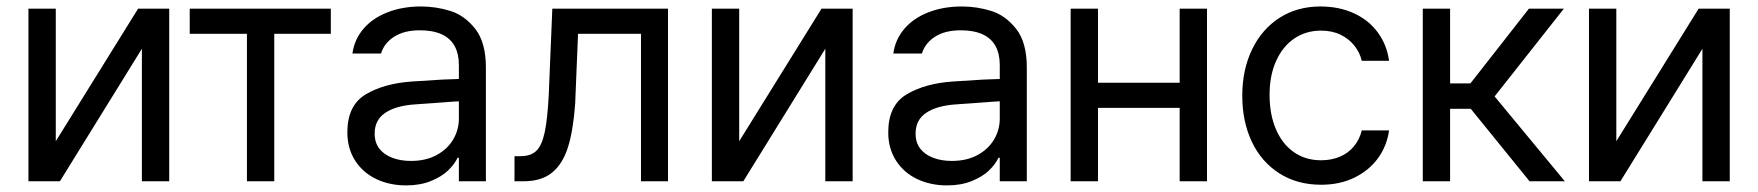

<svg xmlns="http://www.w3.org/2000/svg" viewBox="-20 -557 5403 590"><path d="M404.3 -530.3H500V0H416V-407.2L164.1 0H67.4V-530.3H151.4V-123Z M563 -530.3H996.6V-453.1H822.8V0H738.8V-453.1H563Z M1312 -240.2 1256.3 -236.3Q1196.8 -232.4 1164.1 -210.4Q1131.3 -188.5 1131.3 -146.5Q1131.3 -119.1 1145.5 -100.6Q1159.7 -82 1185.1 -72.3Q1210.4 -62.5 1242.7 -62.5Q1288.6 -62.5 1321.8 -80.6Q1355 -98.6 1372.6 -128.4Q1390.1 -158.2 1390.1 -192.4V-357.4Q1390.1 -391.6 1377 -415.5Q1363.8 -439.5 1336.9 -451.7Q1310.1 -463.9 1270 -463.9Q1222.2 -463.9 1191.4 -444.3Q1160.6 -424.8 1150.9 -392.6H1063Q1068.8 -435.5 1096.7 -468.3Q1124.5 -501 1170.4 -519Q1216.3 -537.1 1273.9 -537.1Q1319.8 -537.1 1363.8 -523.4Q1407.7 -509.8 1440.4 -468.3Q1473.1 -426.8 1473.1 -349.6V0H1390.1V-72.3H1386.2Q1376.5 -51.8 1356.4 -32.7Q1336.4 -13.7 1303.7 -0.5Q1271 12.7 1228 12.7Q1177.2 12.7 1136.2 -6.8Q1095.2 -26.4 1071.3 -63.5Q1047.4 -100.6 1047.4 -150.4Q1047.4 -233.4 1104 -267.1Q1160.6 -300.8 1246.6 -306.6Q1256.3 -307.6 1340.3 -312.5L1396 -314.5L1397 -246.1Q1388.2 -246.1 1312 -240.2Z M1561 -77.1H1579.6Q1610.8 -77.1 1627.9 -93.3Q1645 -109.4 1653.8 -150.4Q1662.6 -191.4 1666.5 -269.5Q1666.5 -276.4 1667 -282.7Q1667.5 -289.1 1667.5 -295.9L1677.2 -530.3H2032.7V0H1949.7V-453.1H1756.3L1748.5 -264.6Q1748.5 -258.8 1748 -252.4Q1747.6 -246.1 1747.6 -240.2Q1741.7 -157.2 1725.6 -105.5Q1709.5 -53.7 1676.8 -26.9Q1644 0 1589.4 0H1561Z M2504.4 -530.3H2600.1V0H2516.1V-407.2L2264.2 0H2167.5V-530.3H2251.5V-123Z M2974.1 -240.2 2918.5 -236.3Q2858.9 -232.4 2826.2 -210.4Q2793.5 -188.5 2793.5 -146.5Q2793.5 -119.1 2807.6 -100.6Q2821.8 -82 2847.2 -72.3Q2872.6 -62.5 2904.8 -62.5Q2950.7 -62.5 2983.9 -80.6Q3017.1 -98.6 3034.7 -128.4Q3052.2 -158.2 3052.2 -192.4V-357.4Q3052.2 -391.6 3039.1 -415.5Q3025.9 -439.5 2999 -451.7Q2972.2 -463.9 2932.1 -463.9Q2884.3 -463.9 2853.5 -444.3Q2822.8 -424.8 2813 -392.6H2725.1Q2731 -435.5 2758.8 -468.3Q2786.6 -501 2832.5 -519Q2878.4 -537.1 2936 -537.1Q2981.9 -537.1 3025.9 -523.4Q3069.8 -509.8 3102.5 -468.3Q3135.3 -426.8 3135.3 -349.6V0H3052.2V-72.3H3048.3Q3038.6 -51.8 3018.6 -32.7Q2998.5 -13.7 2965.8 -0.5Q2933.1 12.7 2890.1 12.7Q2839.4 12.7 2798.3 -6.8Q2757.3 -26.4 2733.4 -63.5Q2709.5 -100.6 2709.5 -150.4Q2709.5 -233.4 2766.1 -267.1Q2822.8 -300.8 2908.7 -306.6Q2918.5 -307.6 3002.4 -312.5L3058.1 -314.5L3059.1 -246.1Q3050.3 -246.1 2974.1 -240.2Z M3625.5 -225.6H3333.5V-302.7H3625.5ZM3354 0H3270V-530.3H3354ZM3689 0H3605V-530.3H3689Z M3797.4 -262.7Q3797.4 -342.8 3827.6 -405.3Q3857.9 -467.8 3912.1 -502.4Q3966.3 -537.1 4037.6 -537.1Q4094.2 -537.1 4139.6 -516.6Q4185.1 -496.1 4213.4 -458Q4241.7 -419.9 4248.5 -370.1H4164.6Q4158.7 -395.5 4142.1 -416.5Q4125.5 -437.5 4099.6 -450.2Q4073.7 -462.9 4039.6 -462.9Q3992.7 -462.9 3957 -438.5Q3921.4 -414.1 3901.4 -369.6Q3881.3 -325.2 3881.3 -265.6Q3881.3 -205.1 3900.9 -159.7Q3920.4 -114.3 3956.1 -89.4Q3991.7 -64.5 4039.6 -64.5Q4070.8 -64.5 4096.7 -75.2Q4122.6 -85.9 4140.1 -106.9Q4157.7 -127.9 4164.6 -156.2H4248.5Q4241.7 -108.4 4214.4 -70.8Q4187 -33.2 4142.1 -11.2Q4097.2 10.7 4039.6 10.7Q3966.3 10.7 3911.1 -24.4Q3856 -59.6 3826.7 -121.6Q3797.4 -183.6 3797.4 -262.7Z M4352.1 -530.3H4436V-300.8H4498.5L4678.2 -530.3H4785.6L4572.8 -260.7L4788.6 0H4680.2L4499.5 -222.7H4436V0H4352.1Z M5199.7 -530.3H5295.4V0H5211.4V-407.2L4959.5 0H4862.8V-530.3H4946.8V-123Z"/></svg>

Font: Pretendard GOV Variable
Style: Regular
Weight: 400
Designer: Base glyphs from Inter by Rasmus Andersson; Hangul glyphs from Noto Sans CJK(Source Han Sans) by Jang Soo-young and Kang
Foundry: Kil Hyung-jin
Version: Version 1.307;Glyphs 3.2 (3192)